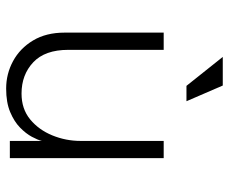

<svg xmlns="http://www.w3.org/2000/svg" viewBox="-80 -652 744 624"><g transform="rotate(90 292.0 -340.0)"><path d="M494 -500V0H438V-104Q435 -91 424.5 -71.5Q414 -52 394.5 -33Q375 -14 344 -1Q313 12 268 12Q220 12 178.5 -10.5Q137 -33 111.5 -75.5Q86 -118 86 -178V-500H142V-190Q142 -114 182.5 -76Q223 -38 284 -38Q334 -38 368 -66Q402 -94 420 -138Q438 -182 438 -230V-500ZM259 -574 165 -692H258L309 -574Z"/></g></svg>

Font: Inclusive Sans Light
Style: Regular
Weight: 300
Designer: Olivia King
Foundry: Olivia King
Version: Version 2.004